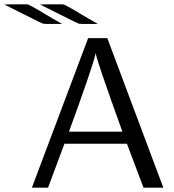

<svg xmlns="http://www.w3.org/2000/svg" viewBox="-121 -871 808 891"><path d="M-101 -850 -71 -851H-3Q0 -851 2 -851Q4 -851 6.5 -850.5Q9 -850 12.5 -848.5Q16 -847 20 -845Q24 -843 31 -839Q38 -835 45.5 -831Q53 -827 65.5 -819.5Q78 -812 91 -804Q104 -796 125 -784Q146 -772 167 -760H94L79 -761L57 -771ZM65 -850 95 -851H163Q166 -851 168 -851Q170 -851 172.5 -850.5Q175 -850 178.5 -848.5Q182 -847 186 -845Q190 -843 197 -839Q204 -835 211.5 -831Q219 -827 231.5 -819.5Q244 -812 257 -804Q270 -796 291 -784Q312 -772 333 -760H260L245 -761L223 -771ZM27 0 288 -694H377L637 0H545L468 -204H178L102 0ZM199 -260H447Q329 -587 323 -624Q310 -563 199 -260Z"/></svg>

Font: CMU Sans Serif
Style: Medium
Weight: 500
Version: Version 0.7.0